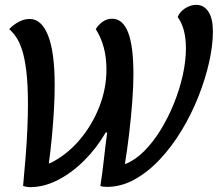

<svg xmlns="http://www.w3.org/2000/svg" viewBox="-20 -758 896 790"><path d="M105 12Q96 12 88 10.5Q80 9 75 7Q80 -47 85 -107.5Q90 -168 92.5 -225.5Q95 -283 95 -328Q95 -409 88.5 -463.5Q82 -518 71 -552Q60 -586 46 -606Q32 -626 18 -638Q33 -655 56 -667.5Q79 -680 102 -680Q151 -680 178 -611.5Q205 -543 205 -407Q205 -362 202 -307Q199 -252 193.5 -195Q188 -138 181 -86H185Q253 -119 305.5 -180Q358 -241 388 -317Q418 -393 418 -472Q418 -570 374 -638Q383 -654 401 -667.5Q419 -681 441 -681Q485 -681 507 -625Q529 -569 529 -452Q529 -402 524 -337Q519 -272 511 -205Q503 -138 494 -84H498Q537 -100 573.5 -136.5Q610 -173 641 -223.5Q672 -274 695.5 -332Q719 -390 732 -448.5Q745 -507 745 -559Q745 -642 711 -688Q720 -710 742 -724Q764 -738 788 -738Q819 -738 837.5 -710Q856 -682 856 -628Q856 -571 840.5 -502Q825 -433 796.5 -361Q768 -289 728 -222.5Q688 -156 639 -103.5Q590 -51 534.5 -20Q479 11 419 11Q411 11 404 10Q397 9 393 7Q401 -44 407.5 -102.5Q414 -161 421 -213H415Q378 -149 327 -98Q276 -47 218.5 -17.5Q161 12 105 12Z"/></svg>

Font: Sansita Swashed
Style: Regular
Weight: 400
Designer: Pablo Cosgaya
Foundry: Omnibus-Type
Version: Version 1.003; ttfautohint (v1.8.3)